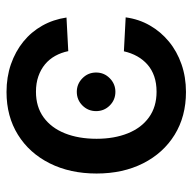

<svg xmlns="http://www.w3.org/2000/svg" viewBox="-21 -552 585 583"><g transform="rotate(-90 271.5 -260.5)"><path d="M284.2 -202.6Q259.8 -202.6 242.7 -219.7Q225.6 -236.8 225.6 -261.2Q225.6 -285.6 242.7 -302.7Q259.8 -319.8 284.2 -319.8Q308.1 -319.8 325.4 -302.7Q342.8 -285.6 342.8 -261.2Q342.8 -236.8 325.4 -219.7Q308.1 -202.6 284.2 -202.6ZM283.7 11.7Q209.5 11.7 153.8 -22.7Q98.1 -57.1 67.1 -118.4Q36.1 -179.7 36.1 -259.8Q36.1 -340.3 67.1 -402.1Q98.1 -463.9 153.8 -498.5Q209.5 -533.2 283.7 -533.2Q329.1 -533.2 367.9 -519.8Q406.7 -506.3 436.5 -482.2Q466.3 -458 485.1 -424.6Q503.9 -391.1 509.8 -351.1L407.7 -345.7Q403.3 -367.2 393.3 -385.3Q383.3 -403.3 367.7 -416.3Q352.1 -429.2 331.3 -436.5Q310.5 -443.8 284.2 -443.8Q238.8 -443.8 206.8 -420.7Q174.8 -397.5 158.2 -356Q141.6 -314.5 141.6 -259.8Q141.6 -206.1 158.2 -164.8Q174.8 -123.5 206.8 -100.6Q238.8 -77.6 284.2 -77.6Q310.5 -77.6 331.1 -84.7Q351.6 -91.8 366.7 -105Q381.8 -118.2 392.1 -136.5Q402.3 -154.8 407.2 -176.8L510.3 -171.4Q504.9 -131.3 485.8 -98.1Q466.8 -64.9 437 -40.3Q407.2 -15.6 368.2 -2Q329.1 11.7 283.7 11.7Z"/></g></svg>

Font: Inter 28pt Medium
Style: Regular
Weight: 500
Designer: Rasmus Andersson
Foundry: rsms
Version: Version 4.001;git-66647c0bb